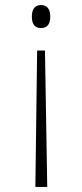

<svg xmlns="http://www.w3.org/2000/svg" viewBox="-20 -562 325 760"><path d="M142 -542C123 -542 106 -531 106 -496C106 -461 123 -451 142 -451C162 -451 179 -461 179 -496C179 -531 162 -542 142 -542ZM158 -362H127L120 178H167Z"/></svg>

Font: Noto Serif Ethiopic ExtraLight
Style: Regular
Weight: 200
Designer: Monotype Design Team
Foundry: Monotype Imaging Inc.
Version: Version 2.102